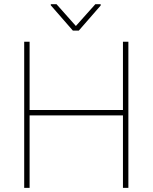

<svg xmlns="http://www.w3.org/2000/svg" viewBox="-20 -914 742 934"><path d="M604.5 0H578.1V-352.5H124V0H97.7V-710.9H124V-378.9H578.1V-710.9H604.5ZM349.1 -787.6 443.8 -893.6H469.7V-887.2L363.3 -765.1H334.5L227.1 -888.2V-893.6H254.9Z"/></svg>

Font: Roboto Thin
Style: Regular
Weight: 250
Designer: Google
Version: Version 2.134; 2016